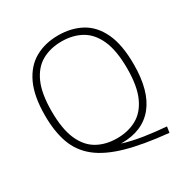

<svg xmlns="http://www.w3.org/2000/svg" viewBox="-189 -906 1121 1158"><g transform="rotate(-30 372.0 -326.5)"><path d="M660.5 96Q487 79 371.5 46Q256 13 188.2 -41.5Q120.5 -96 91.5 -176.8Q62.5 -257.5 62.5 -369.5Q62.5 -503.5 102 -587.2Q141.5 -671 211.2 -710Q281 -749 372 -749Q463 -749 532.8 -711Q602.5 -673 641.8 -589.5Q681 -506 681 -370Q681 -184.5 604 -89.2Q527 6 380 6Q377.5 6 375 6Q438.5 26 516.2 37.8Q594 49.5 667 55ZM372 -33Q449.5 -33 508.5 -65.8Q567.5 -98.5 600.8 -172Q634 -245.5 634 -368Q634 -492.5 600.8 -566.8Q567.5 -641 508.5 -674Q449.5 -707 372 -707Q294 -707 235 -674.2Q176 -641.5 143 -568Q110 -494.5 110 -372Q110 -247.5 143 -173.2Q176 -99 235 -66Q294 -33 372 -33Z"/></g></svg>

Font: Encode Sans Semi Expanded ExtraLight
Style: Regular
Weight: 200
Width: 6
Designer: Multiple Designers
Foundry: Impallari Type
Version: Version 3.000; ttfautohint (v1.8.3) -l 8 -r 50 -G 200 -x 14 